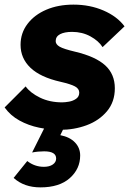

<svg xmlns="http://www.w3.org/2000/svg" viewBox="-30 -546 559 831"><path d="M-10 -81 81 -172Q101 -144 143 -123.5Q185 -103 239 -103Q251 -103 268.5 -106Q286 -109 299.5 -118.5Q313 -128 313 -145Q313 -162 294.5 -172Q276 -182 232 -192Q144 -212 101.5 -253Q59 -294 59 -352Q59 -403 89 -442.5Q119 -482 170.5 -504Q222 -526 288 -526Q359 -526 418 -500.5Q477 -475 509 -432L414 -342Q397 -369 361.5 -388.5Q326 -408 282 -408Q249 -408 230 -398Q211 -388 211 -368Q211 -354 228 -344Q245 -334 296 -322Q384 -301 425.5 -263Q467 -225 467 -164Q467 -105 433 -64.5Q399 -24 345 -4Q291 16 229 16Q185 16 139 6.5Q93 -3 54 -24.5Q15 -46 -10 -81ZM29 224 88 151Q120 176 160 176Q184 176 198.5 166Q213 156 213 140Q213 109 161 109Q134 109 109 114L171 -10H255L231 39Q272 47 294.5 70.5Q317 94 317 127Q317 185 272 225Q227 265 145 265Q74 265 29 224Z"/></svg>

Font: Wix Madefor Text ExtraBold
Style: Italic
Weight: 800
Italic angle: -12°
Designer: Dalton Maag Ltd
Foundry: Dalton Maag Ltd
Version: Version 3.100